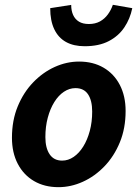

<svg xmlns="http://www.w3.org/2000/svg" viewBox="-20 -763 571 795"><path d="M222.1 12Q164.2 12 120.9 -13.3Q77.6 -38.6 53.6 -84.7Q29.5 -130.8 29.5 -192.5Q29.5 -264.4 53.3 -322.2Q77.1 -380.1 117.1 -421.7Q157.2 -463.4 206.6 -485.8Q256.1 -508.1 307.5 -508.1Q365.4 -508.1 408.8 -482.8Q452.1 -457.5 476.1 -411.4Q500.1 -365.3 500.1 -303.6Q500.1 -231.7 476.3 -173.9Q452.6 -116.1 412.5 -74.4Q372.5 -32.7 323 -10.4Q273.6 12 222.1 12ZM237.3 -98Q262.7 -98 285.2 -113.5Q307.7 -129 324.8 -156.5Q341.9 -184 351.8 -221Q361.7 -258 361.7 -300.9Q361.7 -346.9 344.5 -372.5Q327.3 -398.1 292.4 -398.1Q267.2 -398.1 244.6 -383Q222 -367.9 204.9 -340.4Q187.8 -313 177.9 -276Q167.9 -239 167.9 -195.2Q167.9 -150.3 185.5 -124.2Q203.1 -98 237.3 -98ZM330.6 -571.6Q284.9 -571.6 253.2 -589.2Q221.5 -606.8 204.7 -642Q187.9 -677.2 187.9 -729.2L274.8 -742.7Q274.8 -718.5 282.9 -700.8Q291 -683.1 307.1 -673.3Q323.1 -663.6 348.1 -663.6Q374.4 -663.6 393.9 -674.3Q413.3 -685.1 426.6 -703.3Q439.9 -721.5 447.3 -743.1L527.7 -729.2Q518.7 -685 494.7 -649.4Q470.7 -613.7 430.3 -592.7Q389.8 -571.6 330.6 -571.6Z"/></svg>

Font: Source Sans Variable
Style: Italic
Weight: 200
Italic angle: -11°
Designer: Paul D. Hunt
Foundry: Adobe Systems Incorporated
Version: Version 3.006;hotconv 1.0.111;makeotfexe 2.5.65597